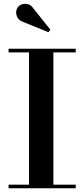

<svg xmlns="http://www.w3.org/2000/svg" viewBox="-20 -1012 453 1032"><path d="M26 0V-19.5H136V-730.5H26V-750H387V-730.5H267V-19.5H387V0ZM240 -839 106 -893.5Q79 -901.5 70.2 -926.2Q61.5 -951 74 -970.5Q81 -982 96.2 -988Q111.5 -994 128.8 -990Q146 -986 159 -967.5L251 -852Z"/></svg>

Font: Bodoni Moda SemiBold
Style: Regular
Weight: 600
Designer: Owen Earl
Foundry: indestructible type
Version: Version 2.005; ttfautohint (v1.8.4.7-5d5b)